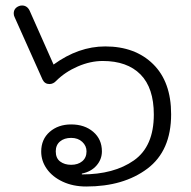

<svg xmlns="http://www.w3.org/2000/svg" viewBox="-20 -669 696 699"><path d="M130 -117Q130 -162 161 -189Q192 -216 239 -216Q288 -216 319.5 -189Q351 -162 351 -118Q351 -89 331.5 -66.5Q312 -44 278 -37V-34Q395 -34 467.5 -85Q540 -136 540 -252Q540 -349 491.5 -398Q443 -447 354 -447Q309 -447 263 -427Q217 -407 185 -375Q174 -363 160 -363Q143 -363 135 -379L33 -607Q30 -613 30 -620Q30 -638 47 -646Q53 -649 60 -649Q79 -649 88 -630L175 -434Q266 -500 363 -500Q472 -500 537.5 -435.5Q603 -371 603 -253Q603 -120 516.5 -55Q430 10 294 10Q246 10 208.5 -7.5Q171 -25 150.5 -54Q130 -83 130 -117ZM295 -118Q295 -138 279.5 -152.5Q264 -167 239 -167Q214 -167 198.5 -154Q183 -141 183 -118Q183 -93 199 -81Q215 -69 239 -69Q264 -69 279.5 -82Q295 -95 295 -118Z"/></svg>

Font: Kodchasan Light
Style: Regular
Weight: 300
Version: Version 1.000; ttfautohint (v1.6)